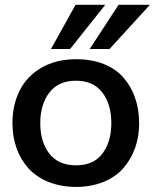

<svg xmlns="http://www.w3.org/2000/svg" viewBox="-20 -757 662 789"><path d="M293 11.2C375.5 11.2 444.8 -18.1 486.3 -65.4C528.8 -113.8 551.8 -177.2 551.8 -249.5C551.8 -325.7 529.3 -390.1 487.8 -437.5C446.3 -485.8 377.9 -513.7 293.5 -513.7C238.3 -513.7 190.4 -502 149.9 -478.5C109.9 -455.1 80.1 -423.8 60.5 -384.3C41 -345.2 31.2 -300.8 31.2 -250.5C31.2 -176.8 54.2 -112.8 96.7 -65.4C139.6 -18.1 209 11.2 293 11.2ZM292.5 -77.6C244.1 -77.6 207.5 -93.8 182.6 -126C157.7 -158.2 145.5 -199.7 145.5 -251C145.5 -302.7 158.2 -344.7 183.1 -377C208 -409.2 244.6 -425.3 292 -425.3C339.4 -425.3 375.5 -409.2 400.4 -377C425.3 -344.7 437.5 -302.7 437.5 -251C437.5 -199.7 425.3 -158.2 400.9 -126C377 -93.8 340.8 -77.6 292.5 -77.6ZM430.2 -555.7 596.2 -737.3H467.3L348.6 -555.7ZM268.1 -555.7 412.6 -737.3H290.5L189.5 -555.7Z"/></svg>

Font: Ride SemiBold
Style: Regular
Weight: 600
Version: Version 3.000